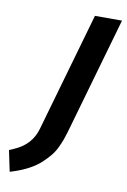

<svg xmlns="http://www.w3.org/2000/svg" viewBox="-125 -521 556 839"><g transform="rotate(10 153.0 -102.0)"><path d="M227.1 -470.2H347.2L198.2 50.3Q192.4 69.8 187.3 84Q182.1 98.1 171.9 120.4Q161.6 142.6 147.2 160.2Q132.8 177.7 112.3 196.8Q91.8 215.8 62.3 231.9Q32.7 248 -3.4 259.8L-21.5 265.6L-41 172.4L-20.5 163.6Q54.7 131.8 75.7 58.6Z"/></g></svg>

Font: Cantarell
Style: Bold Italic
Weight: 700
Italic angle: -16°
Designer: Dave Crossland
Version: Version 1.004